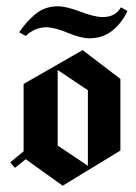

<svg xmlns="http://www.w3.org/2000/svg" viewBox="-20 -590 433 610"><path d="M127.5 -503.3Q90.8 -503.3 61.7 -475.8L40.8 -487.5Q53.3 -505 63.3 -516.7Q73.3 -528.3 88.8 -542.1Q104.2 -555.8 122.9 -562.9Q141.7 -570 163.3 -570Q190.8 -570 235.4 -552.9Q280 -535.8 306.7 -535.8Q346.7 -535.8 364.2 -566.7L385 -555Q367.5 -517.5 337.1 -492.9Q306.7 -468.3 264.2 -468.3Q236.7 -468.3 195 -485.8Q153.3 -503.3 127.5 -503.3ZM163.3 -127.5 259.2 -63.3V-303.3L163.3 -367.5ZM27.5 -56.7 12.5 -74.2 55 -109.2Q55 -145 55 -216.2Q55 -287.5 55 -323.3L242.5 -430.8L362.5 -339.2V-111.7L179.2 0L61.7 -84.2Z"/></svg>

Font: Chomsky
Style: Regular
Weight: 400
Version: Version 2.3